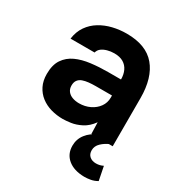

<svg xmlns="http://www.w3.org/2000/svg" viewBox="-175 -655 918 982"><g transform="rotate(30 284.0 -163.5)"><path d="M222 7Q186 7 152.5 -2.5Q119 -12 93 -32Q67 -52 52 -82Q37 -112 37 -152Q37 -206 59 -238.5Q81 -271 118 -288Q155 -305 203.5 -311Q252 -317 304 -317H380Q380 -346 369.5 -368.5Q359 -391 338 -403.5Q317 -416 284 -416Q263 -416 243.5 -410.5Q224 -405 211 -395Q198 -385 194 -369H52Q58 -413 80 -444.5Q102 -476 135 -496Q168 -516 207.5 -525.5Q247 -535 289 -535Q404 -535 459 -469.5Q514 -404 514 -284V0H388L386 -68Q361 -33 329.5 -17Q298 -1 269 3Q240 7 222 7ZM254 -104Q289 -104 318 -118Q347 -132 364 -156Q381 -180 381 -210V-223H285Q264 -223 244.5 -221Q225 -219 209.5 -213.5Q194 -208 185 -196Q176 -184 176 -164Q176 -144 186.5 -130.5Q197 -117 215 -110.5Q233 -104 254 -104ZM465 208Q404 207 369 178Q334 149 334 100Q334 61 357.5 31Q381 1 417 -13L498 -3Q471 8 451 27Q431 46 431 71Q431 94 445.5 106.5Q460 119 483 119Q495 119 505 116.5Q515 114 525 109L541 190Q522 201 502.5 204.5Q483 208 465 208Z"/></g></svg>

Font: Onest
Style: Bold
Weight: 700
Designer: Dmitri Voloshin, Andrey Kudryavtsev
Foundry: Dmitri Voloshin, Andrey Kudryavtsev
Version: Version 1.000;gftools[0.9.33]